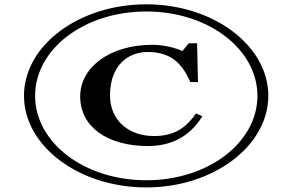

<svg xmlns="http://www.w3.org/2000/svg" viewBox="-20 -677 1328 873"><path d="M653.5 -12.9C786.1 -12.9 859.4 -82.2 900 -148.5L871.3 -161.4C830.7 -104 782.2 -58.4 680.2 -58.4C565.3 -58.4 480.2 -129.7 480.2 -242.6C480.2 -380.2 562.4 -440.6 651.5 -440.6C769.3 -440.6 812.9 -375.2 845.5 -304H880.2L876.2 -480.2H838.6L808.9 -444.6C779.2 -460.4 719.8 -473.3 672.3 -473.3C480.2 -473.3 344.6 -371.3 344.6 -238.6C344.6 -100 468.3 -12.9 653.5 -12.9ZM645.5 142.6C362.4 142.6 139.6 -28.7 139.6 -241.6C139.6 -453.5 362.4 -624.8 645.5 -624.8C926.7 -624.8 1150.5 -453.5 1150.5 -241.6C1150.5 -28.7 926.7 142.6 645.5 142.6ZM645.5 175.2C949.5 175.2 1200 -12.9 1200 -241.6C1200 -470.3 949.5 -657.4 645.5 -657.4C338.6 -657.4 89.1 -470.3 89.1 -241.6C89.1 -12.9 338.6 175.2 645.5 175.2Z"/></svg>

Font: Biblismive
Style: Regular
Weight: 400
Designer: Susan Drake
Foundry: Susan Drake
Version: Version 1.0; ttfautohint (v1.8.4.7-5d5b)